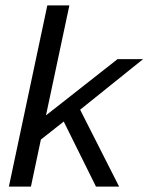

<svg xmlns="http://www.w3.org/2000/svg" viewBox="-20 -694 555 714"><path d="M13 0 156 -674H238L151 -265L417 -474H512L278 -286L423 0H337L217 -242L132 -175L95 0Z"/></svg>

Font: Kanit Light
Style: Italic
Weight: 300
Italic angle: -12°
Designer: Katatrad Team
Foundry: CadsonDemak
Version: Version 2.000; ttfautohint (v1.8.3)